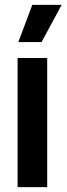

<svg xmlns="http://www.w3.org/2000/svg" viewBox="-20 -765 272 785"><path d="M52 0V-528H173V0ZM150 -593H55L112 -745H232Z"/></svg>

Font: Bricolage Grotesque Condensed SemiBold
Style: Regular
Weight: 600
Width: 3
Designer: Mathieu Triay
Foundry: Atelier Triay
Version: Version 1.000;gftools[0.9.30]